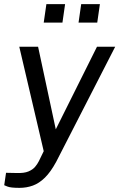

<svg xmlns="http://www.w3.org/2000/svg" viewBox="-33 -743 576 928"><path d="M61.3 165Q18.4 165 2.9 158.6Q-12.6 152.2 -12.6 152.2L-3.8 92.2L46.5 93.2Q83.1 94.6 104.4 85.7Q125.7 76.7 136.9 63Q148.2 49.3 154.6 36.4L178.3 -12.3L60.2 -517H151.1L236.6 -117.9L435.7 -517H523.7L238.7 38.9Q212 88.2 184.1 115.6Q156.1 143 125.7 154Q95.3 165 61.3 165ZM346.6 -633.6 359.4 -723H449.8L437 -633.6ZM178.3 -633.6 191.2 -723H281.6L268.8 -633.6Z"/></svg>

Font: Public Sans Thin
Style: Italic
Weight: 100
Italic angle: -8°
Designer: The Public Sans project authors (U.S. Web Design System). Libre Franklin designed by Pablo Impallari and Rodrigo Fuenzal
Version: Version 2.000